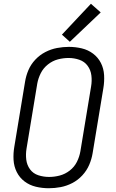

<svg xmlns="http://www.w3.org/2000/svg" viewBox="-20 -992 616 1020"><path d="M239 8Q271 8 302.5 2Q334 -4 364 -19.5Q394 -35 417.5 -60.5Q441 -86 454 -116.5Q467 -147 472 -178L529 -523Q535 -558 533 -593Q531 -628 516 -657.5Q501 -687 474.5 -707Q448 -727 414.5 -735Q381 -743 346 -743Q315 -743 283 -737Q251 -731 221 -715.5Q191 -700 167.5 -675Q144 -650 131 -619.5Q118 -589 113 -557L56 -212Q50 -177 52 -142.5Q54 -108 69 -78Q84 -48 110.5 -28Q137 -8 170.5 0Q204 8 239 8ZM241 -52Q211 -52 183.5 -61Q156 -70 139.5 -92.5Q123 -115 119.5 -144Q116 -173 121 -203L178 -548Q183 -576 196.5 -603Q210 -630 234.5 -649.5Q259 -669 287.5 -676.5Q316 -684 344 -684Q374 -684 401.5 -674.5Q429 -665 445.5 -642.5Q462 -620 465.5 -591Q469 -562 464 -533L407 -188Q402 -159 388.5 -132Q375 -105 350.5 -86Q326 -67 297.5 -59.5Q269 -52 241 -52ZM351 -770 515 -926 463 -972 309 -808Z"/></svg>

Font: Iosevka Sparkle Light
Style: Italic
Weight: 300
Italic angle: -9°
Designer: Belleve Invis
Foundry: Belleve Invis
Version: Version 4.5.0; ttfautohint (v1.8.3)